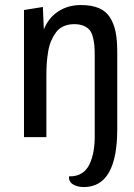

<svg xmlns="http://www.w3.org/2000/svg" viewBox="-20 -550 539 770"><path d="M359.9 -325.2Q359.9 -350.6 358.4 -367.7Q356.9 -384.8 352.3 -402.3Q347.7 -419.9 338.9 -430.2Q330.1 -440.4 314.7 -446.8Q299.3 -453.1 277.8 -453.1Q253.9 -453.1 235.4 -444.8Q216.8 -436.5 205.1 -420.9Q193.4 -405.3 185.3 -386.5Q177.2 -367.7 173.1 -342.8Q168.9 -317.9 167.5 -295.4Q166 -272.9 166 -246.1V0H76.2V-509.8L151.9 -522L155.8 -432.1Q174.8 -479 213.9 -504.4Q252.9 -529.8 304.2 -529.8Q347.7 -529.8 376.7 -517.3Q405.8 -504.9 421.6 -479.2Q437.5 -453.6 443.8 -421.1Q450.2 -388.7 450.2 -341.8V-32.2Q450.2 200.2 315.9 200.2Q291 200.2 272.9 189.5Q254.9 178.7 256.8 157.2Q286.1 158.2 307.1 145.3Q328.1 132.3 339.1 108.4Q350.1 84.5 355 57.1Q359.9 29.8 359.9 -3.9Z"/></svg>

Font: Sansita Light
Style: Regular
Weight: 300
Designer: Pablo Cosgaya
Foundry: Omnibus-Type
Version: Version 1.006;hotconv 1.0.109;makeotfexe 2.5.65596